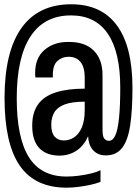

<svg xmlns="http://www.w3.org/2000/svg" viewBox="-20 -717 640 897"><path d="M291.5 159.8Q143.2 159.8 72.2 56.6Q1.2 -46.5 1.2 -259Q1.2 -474.8 80.1 -585.9Q159 -697 312.8 -697Q453.8 -697 526.2 -598.2Q598.8 -499.5 598.8 -307Q598.8 -202.8 588.4 -132.5Q578 -62.2 550.9 -26.6Q523.8 9 474.2 9Q438 9 415.9 -14.2Q393.8 -37.5 391.5 -80.5Q371.2 -35 336.4 -12.5Q301.5 10 257.5 10Q230.2 10 207.4 2.5Q184.5 -5 167 -21.6Q149.5 -38.2 140 -65.1Q130.5 -92 130.5 -129.8Q130.5 -191 157.6 -229.1Q184.8 -267.2 239.6 -285Q294.5 -302.8 375.8 -302.8V-354.8Q375.8 -403.5 356 -427.6Q336.2 -451.8 300 -451.8Q270.8 -451.8 248.8 -432.6Q226.8 -413.5 226.8 -366.5V-355H145.5Q144.5 -359.5 144.4 -365.2Q144.2 -371 144.2 -376.5Q144.2 -446 187.6 -483.5Q231 -521 297 -521H304Q378 -521 418.5 -480.2Q459 -439.5 459 -366.2V-108.5Q459 -79.2 467.5 -69.2Q476 -59.2 489.2 -59.2Q507.5 -59.2 519 -85Q530.5 -110.8 536.1 -165.9Q541.8 -221 541.8 -308Q541.8 -474 483.6 -559.5Q425.5 -645 311.8 -645Q187 -645 122.6 -547Q58.2 -449 58.2 -258Q58.2 -73.2 114.9 17.2Q171.5 107.8 291.5 107.8Q318 107.8 348.1 103.9Q378.2 100 405.2 93.5Q432.2 87 449.5 78V132.8Q428.5 140.8 401 146.8Q373.5 152.8 344.9 156.2Q316.2 159.8 291.5 159.8ZM278.2 -60.8Q304 -60.8 326.1 -75.2Q348.2 -89.8 362 -121.1Q375.8 -152.5 375.8 -204V-242Q316.5 -242 282.4 -229.1Q248.2 -216.2 233.9 -192.2Q219.5 -168.2 219.5 -134Q219.5 -96.2 235.5 -78.5Q251.5 -60.8 278.2 -60.8Z"/></svg>

Font: Chivo Mono Medium
Style: Regular
Weight: 500
Monospace: yes
Designer: Hector Gatti
Foundry: Omnibus-Type
Version: Version 1.008